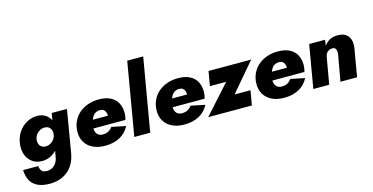

<svg xmlns="http://www.w3.org/2000/svg" viewBox="-94 -1261 3851 1983"><g transform="rotate(-15 1831.5 -269.5)"><path d="M4 33Q6 98 30.5 144.5Q55 191 106.5 216Q158 241 237 241Q314 241 375 212Q436 183 476 127Q516 71 529 -10L605 -460H442L364 -11Q359 23 342 49.5Q325 76 299 91Q273 106 240 106Q216 106 200 97.5Q184 89 176 73.5Q168 58 166 34ZM43 -239Q34 -172 54 -119.5Q74 -67 117 -36.5Q160 -6 220 -6Q265 -6 304 -23.5Q343 -41 373 -72.5Q403 -104 423 -146.5Q443 -189 449 -238Q455 -286 448 -327.5Q441 -369 420.5 -401Q400 -433 366.5 -451.5Q333 -470 287 -470Q228 -470 175.5 -441Q123 -412 87.5 -360Q52 -308 43 -239ZM220 -237Q225 -265 241 -287Q257 -309 281.5 -322Q306 -335 335 -334Q353 -334 367 -327Q381 -320 390.5 -307Q400 -294 403.5 -277Q407 -260 405 -239Q401 -218 390.5 -200Q380 -182 364 -169Q348 -156 330 -149Q312 -142 294 -143Q267 -143 249.5 -155.5Q232 -168 224.5 -189.5Q217 -211 220 -237Z M890 10Q982 10 1048 -26Q1114 -62 1150 -131L999 -162Q982 -137 956.5 -123Q931 -109 896 -109Q866 -109 847 -123.5Q828 -138 820.5 -164.5Q813 -191 820 -225Q826 -259 835 -284Q844 -309 857 -325.5Q870 -342 888.5 -351Q907 -360 930 -360Q954 -360 968 -350Q982 -340 989 -321Q996 -302 996 -276Q996 -268 992 -257Q988 -246 982 -237L1019 -283H732V-194H1159Q1164 -210 1167 -229Q1170 -248 1170 -265Q1170 -329 1145 -374.5Q1120 -420 1070.5 -445Q1021 -470 947 -470Q880 -470 825 -449.5Q770 -429 730.5 -393Q691 -357 669.5 -307.5Q648 -258 648 -200Q648 -135 678 -88Q708 -41 762 -15.5Q816 10 890 10Z M1335 -780 1202 0H1372L1506 -780Z M1737 10Q1829 10 1895 -26Q1961 -62 1997 -131L1846 -162Q1829 -137 1803.5 -123Q1778 -109 1743 -109Q1713 -109 1694 -123.5Q1675 -138 1667.5 -164.5Q1660 -191 1667 -225Q1673 -259 1682 -284Q1691 -309 1704 -325.5Q1717 -342 1735.5 -351Q1754 -360 1777 -360Q1801 -360 1815 -350Q1829 -340 1836 -321Q1843 -302 1843 -276Q1843 -268 1839 -257Q1835 -246 1829 -237L1866 -283H1579V-194H2006Q2011 -210 2014 -229Q2017 -248 2017 -265Q2017 -329 1992 -374.5Q1967 -420 1917.5 -445Q1868 -470 1794 -470Q1727 -470 1672 -449.5Q1617 -429 1577.5 -393Q1538 -357 1516.5 -307.5Q1495 -258 1495 -200Q1495 -135 1525 -88Q1555 -41 1609 -15.5Q1663 10 1737 10Z M2266 -305 1992 0H2459L2486 -156H2316L2575 -460H2119L2092 -305Z M2804 10Q2896 10 2962 -26Q3028 -62 3064 -131L2913 -162Q2896 -137 2870.5 -123Q2845 -109 2810 -109Q2780 -109 2761 -123.5Q2742 -138 2734.5 -164.5Q2727 -191 2734 -225Q2740 -259 2749 -284Q2758 -309 2771 -325.5Q2784 -342 2802.5 -351Q2821 -360 2844 -360Q2868 -360 2882 -350Q2896 -340 2903 -321Q2910 -302 2910 -276Q2910 -268 2906 -257Q2902 -246 2896 -237L2933 -283H2646V-194H3073Q3078 -210 3081 -229Q3084 -248 3084 -265Q3084 -329 3059 -374.5Q3034 -420 2984.5 -445Q2935 -470 2861 -470Q2794 -470 2739 -449.5Q2684 -429 2644.5 -393Q2605 -357 2583.5 -307.5Q2562 -258 2562 -200Q2562 -135 2592 -88Q2622 -41 2676 -15.5Q2730 10 2804 10Z M3456 -280 3406 0H3584L3635 -298Q3643 -348 3631.5 -387Q3620 -426 3587 -449Q3554 -472 3497 -471Q3448 -471 3413.5 -451Q3379 -431 3356 -397L3365 -460H3195L3116 0H3286L3335 -282Q3339 -305 3349 -321Q3359 -337 3375 -346Q3391 -355 3412 -355Q3435 -355 3445 -343.5Q3455 -332 3456.5 -315.5Q3458 -299 3456 -280Z"/></g></svg>

Font: Jost ExtraBold
Style: Italic
Weight: 800
Italic angle: -5°
Version: Version 3.710